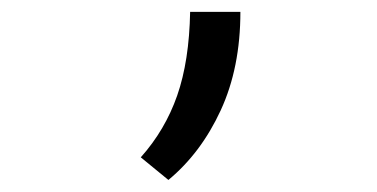

<svg xmlns="http://www.w3.org/2000/svg" viewBox="-20 -155 626 319"><path d="M259.8 144 213.9 106.4Q254.4 61 274.4 3.7Q294.4 -53.7 295.9 -135.3H379.4Q379.4 -42.5 346.7 28.3Q314 99.1 259.8 144Z"/></svg>

Font: Cascadia Code NF SemiLight
Style: Regular
Weight: 350
Monospace: yes
Designer: Aaron Bell
Foundry: Saja Typeworks
Version: Version 2404.023; ttfautohint (v1.8.4)